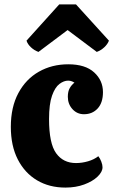

<svg xmlns="http://www.w3.org/2000/svg" viewBox="-20 -834 513 869"><path d="M276 15Q203 15 147.5 -18Q92 -51 60.5 -112.5Q29 -174 29 -260Q29 -349 63 -412.5Q97 -476 156 -509.5Q215 -543 289 -543Q366 -543 406 -506.5Q446 -470 446 -417Q446 -369 422 -343Q398 -317 360 -317Q329 -317 308 -340Q287 -363 287 -396Q287 -420 295.5 -435Q304 -450 317 -460Q307 -466 300.5 -467.5Q294 -469 288 -469Q269 -469 249 -454Q229 -439 215.5 -401Q202 -363 202 -295Q202 -185 234 -140.5Q266 -96 324 -96Q351 -96 378.5 -104Q406 -112 425 -127Q433 -117 438.5 -102.5Q444 -88 444 -77Q444 -56 421.5 -34.5Q399 -13 361 1Q323 15 276 15ZM154 -599Q135 -606 120 -620Q105 -634 100 -650L248 -814H324L473 -650Q467 -634 452 -620Q437 -606 418 -599L286 -698Z"/></svg>

Font: Calistoga
Style: Regular
Weight: 400
Designer: Yvonne Schuttler, Eben Sorkin
Foundry: www.sorkintype.com
Version: Version 1.010; ttfautohint (v1.8.4.7-5d5b)